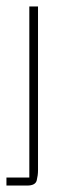

<svg xmlns="http://www.w3.org/2000/svg" viewBox="-29 -424 227 596"><path d="M62 -404H89V105Q89 120 85 136Q81 152 55 152H-9V127H62Z"/></svg>

Font: Darker Grotesque Light
Style: Regular
Weight: 300
Designer: Gabriel Lam
Foundry: TypeRant
Version: Version 1.000;gftools[0.9.28]